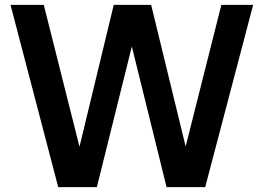

<svg xmlns="http://www.w3.org/2000/svg" viewBox="-20 -765 1077 785"><path d="M218 0 23 -745H159L305 -165L445 -745H598L739 -166L885 -745H1015L819 0H661L519 -575L376 0Z"/></svg>

Font: Plus Jakarta Display Medium
Style: Regular
Weight: 500
Designer: Gumpita Rahayu
Foundry: Tokotype Studio
Version: Version 1.000